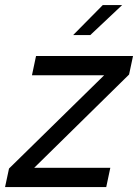

<svg xmlns="http://www.w3.org/2000/svg" viewBox="-38 -758 558 778"><path d="M99 -78H409L392.5 0H-17.5L-1.5 -75L386 -455V-453H91.5L108 -531H501L485 -456L99.5 -77ZM258.5 -616 378.5 -737.5H457L328 -616Z"/></svg>

Font: Epilogue
Style: Italic
Weight: 400
Italic angle: -12°
Designer: Tyler Finck
Foundry: Etcetera Type Co
Version: Version 2.112